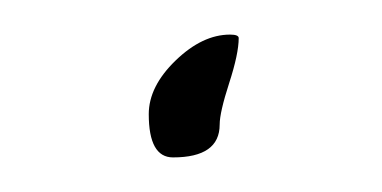

<svg xmlns="http://www.w3.org/2000/svg" viewBox="-20 -282 221 111"><path d="M80 -191Q66 -191 66 -216Q66 -232 81.5 -247Q97 -262 113 -262Q118 -262 118 -260Q118 -251 112.5 -234Q107 -217 107 -210Q107 -191 80 -191Z"/></svg>

Font: Shalimar
Style: Regular
Weight: 400
Designer: Robert E. Leuschke
Foundry: Robert E. Leuschke
Version: Version 1.010; ttfautohint (v1.8.3)